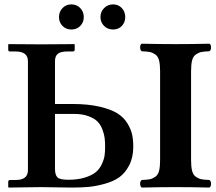

<svg xmlns="http://www.w3.org/2000/svg" viewBox="-20 -845 972 866"><path d="M702.1 -523.9Q702.1 -553.7 697.5 -572.3Q692.9 -590.8 680.4 -599.4Q668 -607.9 656 -610.4Q644 -612.8 619.1 -613.8Q612.3 -618.7 612.1 -631.3Q611.8 -644 619.1 -647.9Q699.2 -646 772.9 -646Q844.7 -646 924.8 -647.9Q931.6 -644 931.9 -631.6Q932.1 -619.1 924.8 -613.8Q899.9 -612.8 887.9 -610.4Q876 -607.9 863.5 -599.4Q851.1 -590.8 846.4 -572.5Q841.8 -554.2 841.8 -523.9V-123Q841.8 -93.3 846.4 -74.7Q851.1 -56.2 863.5 -47.6Q876 -39.1 887.9 -36.6Q899.9 -34.2 924.8 -33.2Q931.6 -28.3 931.9 -16.1Q932.1 -3.9 924.8 1Q844.7 -1 772.9 -1Q698.7 -1 619.1 1Q612.3 -3.9 612.1 -15.9Q611.8 -27.8 619.1 -33.2Q644 -34.2 656 -36.6Q668 -39.1 680.4 -47.6Q692.9 -56.2 697.5 -74.5Q702.1 -92.8 702.1 -123ZM106 -568.8Q106 -612.8 50.8 -612.8H24.9Q17.1 -612.8 17.1 -621.1V-645L19 -646Q129.9 -645 166 -645L314.9 -646L316.9 -645V-621.1Q316.9 -613.3 309.1 -612.8H283.2Q253.4 -612.8 240.7 -602.3Q228 -591.8 228 -568.8V-376H306.2Q377 -376 428.5 -364Q480 -352.1 509 -334Q538.1 -315.9 554.4 -289.1Q570.8 -262.2 575.9 -238Q581.1 -213.9 581.1 -183.1Q581.1 -135.3 563 -100.1Q544.9 -64.9 518.6 -45.9Q492.2 -26.9 452.1 -15.9Q412.1 -4.9 379.2 -2Q346.2 1 303.2 1Q284.2 1 232.2 0Q180.2 -1 166 -1L19 1L17.1 -1V-23.9Q17.1 -32.7 24.9 -33.2H50.8Q106 -33.2 106 -77.1ZM228 -331.1V-84Q228 -56.2 239 -45.2Q250 -34.2 288.1 -34.2Q331.1 -34.2 363 -44.2Q395 -54.2 412.1 -68.6Q429.2 -83 439.2 -104.5Q449.2 -126 451.7 -143.6Q454.1 -161.1 454.1 -183.1Q454.1 -205.1 452.1 -221.9Q450.2 -238.8 442.1 -260.5Q434.1 -282.2 419.9 -296.6Q405.8 -311 378.9 -321Q352.1 -331.1 314.9 -331.1ZM262 -728Q246.1 -744.1 246.1 -768.1Q246.1 -792 262 -808.6Q277.8 -825.2 302 -825.2Q326.2 -825.2 342 -808.6Q357.9 -792 357.9 -768.1Q357.9 -744.1 342 -728Q326.2 -711.9 302 -711.9Q277.8 -711.9 262 -728ZM449.5 -728Q433.1 -744.1 433.1 -768.1Q433.1 -792 449.5 -808.6Q465.8 -825.2 490 -825.2Q514.2 -825.2 529.5 -808.6Q544.9 -792 544.9 -768.1Q544.9 -744.1 529.5 -728Q514.2 -711.9 490 -711.9Q465.8 -711.9 449.5 -728Z"/></svg>

Font: Linux Libertine
Style: Bold
Weight: 700
Designer: Philipp H. Poll
Foundry: Philipp H. Poll
Version: Version 5.0.3